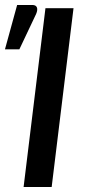

<svg xmlns="http://www.w3.org/2000/svg" viewBox="-46 -753 346 773"><path d="M162 0H49L137 -720H250ZM-26 -554.5 23 -733H84Q98.5 -733 102.5 -723.2Q106.5 -713.5 99.5 -697L32 -554.5Z"/></svg>

Font: Lato SemiBold
Style: Italic
Weight: 600
Italic angle: -7°
Designer: Lukasz Dziedzic with Adam Twardoch and Botio Nikoltchev
Foundry: tyPoland Lukasz Dziedzic
Version: Version 2.015; 2015-08-06; http://www.latofonts.com/